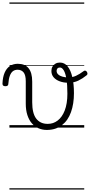

<svg xmlns="http://www.w3.org/2000/svg" viewBox="-76 -1030 726 1550"><path d="M302 19Q266 19 235 5.5Q204 -8 181 -34.5Q158 -61 145 -101Q132 -141 132 -193V-374Q132 -424 114.5 -445.5Q97 -467 66 -467Q44 -467 28.5 -455.5Q13 -444 3.5 -418.5Q-6 -393 -9 -352Q-9 -343 -15 -338.5Q-21 -334 -33 -334Q-43 -334 -49.5 -338.5Q-56 -343 -56 -355Q-54 -408 -38.5 -443.5Q-23 -479 4 -497Q31 -515 67 -515Q96 -515 117.5 -506.5Q139 -498 154 -480Q169 -462 176.5 -435Q184 -408 184 -370V-204Q184 -160 192 -127Q200 -94 216 -73Q232 -52 255 -41Q278 -30 309 -30Q332 -30 351.5 -36.5Q371 -43 389 -56.5Q407 -70 421.5 -90.5Q436 -111 446.5 -138Q457 -165 462.5 -199Q468 -233 468 -273Q468 -344 460.5 -391Q453 -438 439 -461.5Q425 -485 408 -485Q394 -485 387.5 -477Q381 -469 381 -458Q381 -441 394 -429Q407 -417 428.5 -411Q450 -405 477 -405Q509 -405 537.5 -418Q566 -431 601 -457Q608 -462 615 -459Q622 -456 626 -449Q630 -442 630 -434.5Q630 -427 623 -422Q591 -396 556 -379Q521 -362 475 -362Q437 -362 406 -373.5Q375 -385 357 -406Q339 -427 339 -457Q339 -477 347.5 -492Q356 -507 371.5 -516Q387 -525 408 -525Q445 -525 470 -494Q495 -463 508 -407Q521 -351 521 -278Q521 -235 515 -196.5Q509 -158 497 -124.5Q485 -91 467 -65Q449 -39 424.5 -20Q400 -1 369.5 9Q339 19 302 19ZM0 490H604V500H0ZM0 -20H604V0H0ZM0 -505H604V-500H0ZM0 -1010H604V-1000H0Z"/></svg>

Font: Playwrite ES Deco Guides
Style: Regular
Weight: 400
Designer: Veronika Burian, José Scaglione
Foundry: TypeTogether
Version: Version 1.003